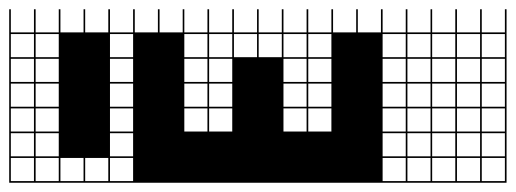

<svg xmlns="http://www.w3.org/2000/svg" viewBox="-370 -477 1115 415"><g transform="rotate(-90 187.5 -269.5)"><path d="M271.4 -803.6V-753.6H321.4V-803.6ZM271.4 -700H321.4V-750H271.4ZM217.9 -700H267.9V-750H217.9ZM164.3 -700H214.3V-750H164.3ZM110.7 -700H160.7V-750H110.7ZM57.1 -700H107.1V-750H57.1ZM3.6 -700H53.6V-750H3.6ZM271.4 -646.4H321.4V-696.4H271.4ZM217.9 -646.4H267.9V-696.4H217.9ZM164.3 -646.4H214.3V-696.4H164.3ZM110.7 -646.4H160.7V-696.4H110.7ZM57.1 -646.4H107.1V-696.4H57.1ZM3.6 -646.4H53.6V-696.4H3.6ZM3.6 -592.9H53.6V-642.9H3.6ZM271.4 -592.9H321.4V-642.9H271.4ZM217.9 -592.9H267.9V-642.9H217.9ZM164.3 -592.9H214.3V-642.9H164.3ZM110.7 -592.9H160.7V-642.9H110.7ZM57.1 -592.9H107.1V-642.9H57.1ZM271.4 -539.3H321.4V-589.3H271.4ZM217.9 -539.3H267.9V-589.3H217.9ZM164.3 -539.3H214.3V-589.3H164.3ZM110.7 -539.3H160.7V-589.3H110.7ZM57.1 -539.3H107.1V-589.3H57.1ZM3.6 -539.3H53.6V-589.3H3.6ZM271.4 -378.6H321.4V-428.6H271.4ZM217.9 -378.6H267.9V-428.6H217.9ZM164.3 -378.6H214.3V-428.6H164.3ZM110.7 -378.6H160.7V-428.6H110.7ZM110.7 -325H160.7V-375H110.7ZM164.3 -325H214.3V-375H164.3ZM217.9 -325H267.9V-375H217.9ZM271.4 -325H321.4V-375H271.4ZM271.4 -271.4H321.4V-321.4H271.4ZM271.4 -217.9H321.4V-267.9H271.4ZM217.9 -164.3H267.9V-214.3H217.9ZM110.7 -164.3H160.7V-214.3H110.7ZM271.4 -164.3H321.4V-214.3H271.4ZM164.3 -164.3H214.3V-214.3H164.3ZM164.3 -110.7H214.3V-160.7H164.3ZM217.9 -110.7H267.9V-160.7H217.9ZM271.4 -110.7H321.4V-160.7H271.4ZM110.7 -110.7H160.7V-160.7H110.7ZM217.9 50H267.9V0H217.9ZM3.6 50H53.6V0H3.6ZM57.1 50H107.1V0H57.1ZM164.3 50H214.3V0H164.3ZM271.4 50H321.4V0H271.4ZM110.7 50H160.7V0H110.7ZM3.6 103.6H53.6V53.6H3.6ZM57.1 103.6H107.1V53.6H57.1ZM164.3 103.6H214.3V53.6H164.3ZM217.9 103.6H267.9V53.6H217.9ZM271.4 103.6H321.4V53.6H271.4ZM110.7 103.6H160.7V53.6H110.7ZM3.6 157.1H53.6V107.1H3.6ZM57.1 157.1H107.1V107.1H57.1ZM164.3 157.1H214.3V107.1H164.3ZM217.9 157.1H267.9V107.1H217.9ZM271.4 157.1H321.4V107.1H271.4ZM110.7 157.1H160.7V107.1H110.7ZM3.6 210.7H53.6V160.7H3.6ZM57.1 210.7H107.1V160.7H57.1ZM164.3 210.7H214.3V160.7H164.3ZM217.9 210.7H267.9V160.7H217.9ZM271.4 210.7H321.4V160.7H271.4ZM110.7 210.7H160.7V160.7H110.7ZM57.1 264.3H107.1V214.3H57.1ZM3.6 264.3H53.6V214.3H3.6ZM164.3 264.3H214.3V214.3H164.3ZM217.9 264.3H267.9V214.3H217.9ZM271.4 264.3H321.4V214.3H271.4ZM110.7 264.3H160.7V214.3H110.7ZM217.9 -803.6V-753.6H267.9V-803.6ZM164.3 -803.6V-753.6H214.3V-803.6ZM110.7 -803.6V-753.6H160.7V-803.6ZM57.1 -803.6V-753.6H107.1V-803.6ZM3.6 -803.6V-753.6H53.6V-803.6ZM375 -803.6H325V-753.6H375V-750H325V-700H375V-696.4H325V-646.4H375V-642.9H325V-592.9H375V-589.3H325V-539.3H375V-535.7H325V-485.7H375V-482.1H325V-432.1H375V-428.6H325V-378.6H375V-375H325V-325H375V-321.4H325V-271.4H375V-267.9H325V-217.9H375V-214.3H325V-164.3H375V-160.7H325V-110.7H375V-107.1H325V-57.1H375V-53.6H325V-3.6H375V0H325V50H375V53.6H325V103.6H375V107.1H325V157.1H375V160.7H325V210.7H375V214.3H325V264.3H375V267.9H0V-807.1H375ZM107.1 -696.4H160.7V-642.9H107.1ZM160.7 -696.4H214.3V-642.9H160.7ZM160.7 -642.9H214.3V-589.3H160.7ZM107.1 -642.9H160.7V-589.3H107.1ZM53.6 -696.4H107.1V-642.9H53.6ZM53.6 -642.9H107.1V-589.3H53.6ZM214.3 -696.4H267.9V-642.9H214.3ZM214.3 -642.9H267.9V-589.3H214.3ZM267.9 -696.4H321.4V-642.9H267.9ZM267.9 -642.9H321.4V-589.3H267.9Z"/></g></svg>

Font: Jersey 10 Charted
Style: Regular
Weight: 400
Designer: Sarah Cadigan-Fried
Version: Version 1.000; ttfautohint (v1.8.4.7-5d5b)